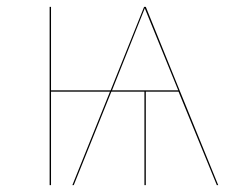

<svg xmlns="http://www.w3.org/2000/svg" viewBox="-20 -537 682 557"><path d="M498 -271H403V0H399V-271H303L194 0H190L299 -271H128V0H124V-517H128V-275H301L398 -517H403L501 -275L613 0H609ZM497 -275 400 -513 305 -275Z"/></svg>

Font: FiraGO Four
Style: Regular
Weight: 100
Designer: bBox Type
Foundry: bBox Type GmbH
Version: Version 1.001